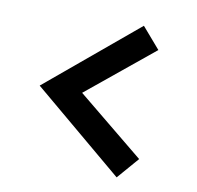

<svg xmlns="http://www.w3.org/2000/svg" viewBox="-69 -707 737 718"><g transform="rotate(10 300.0 -348.0)"><path d="M419 -60 76 -348 421 -636 490 -556 237 -349 490 -142Z"/></g></svg>

Font: Red Hat Display
Style: Bold
Weight: 700
Designer: Pentagram, MCKL
Foundry: Pentagram, MCKL
Version: Version 1.023; ttfautohint (v1.8.3)